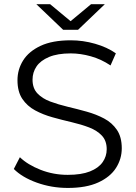

<svg xmlns="http://www.w3.org/2000/svg" viewBox="-20 -901 655 927"><path d="M307.4 6.4Q228.6 6.4 157.4 -19.3Q86.2 -45.1 46.7 -85.2L76 -141.9Q113.5 -105.7 175.7 -81.2Q237.9 -56.8 307 -56.8Q372.8 -56.8 414.2 -73.3Q455.6 -89.7 475.4 -117.9Q495.2 -146 495.2 -180.5Q495.2 -221.4 471.8 -246.3Q448.4 -271.1 410.1 -285.8Q371.8 -300.4 325.9 -311.1Q280 -321.7 234 -334.6Q187.9 -347.4 149.6 -368.1Q111.3 -388.7 87.8 -423.6Q64.4 -458.4 64.4 -514Q64.4 -565.6 91.7 -609.3Q119.1 -653 176 -679.7Q232.8 -706.4 321.6 -706.4Q381 -706.4 439.2 -689.7Q497.4 -673.1 539.4 -643.5L513.6 -585Q469.4 -614.9 418.9 -629.1Q368.5 -643.2 321.5 -643.2Q258.1 -643.2 216.9 -626Q175.7 -608.7 156.4 -580.3Q137.1 -551.9 137.1 -516.4Q137.1 -475 160.5 -450.2Q184 -425.3 222.3 -410.9Q260.6 -396.6 306.6 -385.6Q352.7 -374.7 398.6 -361.9Q444.5 -349.1 482.8 -328.8Q521.1 -308.4 544.5 -274Q567.9 -239.6 567.9 -185Q567.9 -133.9 540.1 -90.2Q512.3 -46.6 454.4 -20.1Q396.6 6.4 307.4 6.4ZM285 -757 155.6 -880.6H222.3L348.8 -775.5H292.9L419.4 -880.6H486L356.7 -757Z"/></svg>

Font: Montserrat Alternates Thin
Style: Regular
Weight: 100
Designer: Julieta Ulanovsky
Foundry: Julieta Ulanovsky
Version: Version 9.000